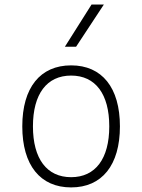

<svg xmlns="http://www.w3.org/2000/svg" viewBox="-20 -815 626 845"><path d="M293 9.8C428.7 9.8 507.8 -87.9 507.8 -258.8C507.8 -429.7 428.7 -527.3 293 -527.3C157.2 -527.3 78.1 -429.7 78.1 -258.8C78.1 -87.9 157.2 9.8 293 9.8ZM293 -35.2C186 -35.2 125 -116.2 125 -258.8C125 -401.4 186 -482.4 293 -482.4C399.9 -482.4 460.9 -401.4 460.9 -258.8C460.9 -116.2 399.9 -35.2 293 -35.2ZM265.6 -609.4H314.9L437 -794.9H382.8Z"/></svg>

Font: Cascadia Code PL ExtraLight
Style: Regular
Weight: 200
Monospace: yes
Designer: Aaron Bell
Foundry: Saja Typeworks
Version: Version 2404.023